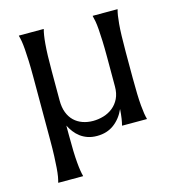

<svg xmlns="http://www.w3.org/2000/svg" viewBox="-101 -587 774 844"><g transform="rotate(-15 285.5 -165.0)"><path d="M279.8 -53.2Q304.2 -53.2 327.9 -60.3Q351.6 -67.4 370.1 -82.3Q388.7 -97.2 399.9 -120.1Q411.1 -143.1 411.1 -174.8V-309.1Q411.1 -350.6 409.9 -381.6Q408.7 -412.6 407 -435.1Q405.3 -457.5 402.6 -472.7Q399.9 -487.8 397 -498V-500H509.8V-498Q506.8 -487.8 504.4 -472.7Q502 -457.5 500 -435.1Q498 -412.6 497.1 -381.6Q496.1 -350.6 496.1 -309.1V-190.9Q496.1 -149.4 497.1 -118.4Q498 -87.4 500 -64.9Q502 -42.5 504.4 -27.3Q506.8 -12.2 509.8 -2V0H397V-2Q399.9 -12.7 402.6 -29.8Q405.3 -46.9 407.2 -73.2Q389.6 -33.2 357.4 -9Q325.2 15.1 279.8 15.1Q256.3 15.1 237.8 8.8Q219.2 2.4 204.6 -8.5Q189.9 -19.5 179 -33.9Q168 -48.3 160.2 -64V-21Q160.2 20.5 161.1 51.5Q162.1 82.5 164.1 105Q166 127.4 168.5 142.6Q170.9 157.7 173.8 168V169.9H61V168Q64 157.7 66.7 142.6Q69.3 127.4 71 105Q72.8 82.5 74 51.5Q75.2 20.5 75.2 -21V-309.1Q75.2 -350.6 74 -381.6Q72.8 -412.6 71 -435.1Q69.3 -457.5 66.7 -472.7Q64 -487.8 61 -498V-500H173.8V-498Q170.9 -487.8 168.5 -472.7Q166 -457.5 164.1 -435.1Q162.1 -412.6 161.1 -381.6Q160.2 -350.6 160.2 -309.1V-178.2Q160.2 -146.5 169.2 -123Q178.2 -99.6 194.3 -84.2Q210.4 -68.8 232.4 -61Q254.4 -53.2 279.8 -53.2Z"/></g></svg>

Font: Marcellus SC
Style: Regular
Weight: 400
Designer: Astigmatic (AOETI)
Foundry: Astigmatic (AOETI)
Version: Version 1.001